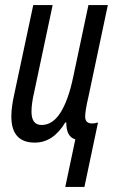

<svg xmlns="http://www.w3.org/2000/svg" viewBox="-20 -556 469 762"><path d="M239 186H315L369 -70Q357 -66 346 -66Q318 -66 318 -93Q318 -117 331 -172L408 -536H331L270 -248Q251 -158 220 -109Q189 -60 145 -60Q105 -60 105 -113Q105 -146 116 -192L189 -536H112L37 -184Q25 -131 25 -94Q25 10 118 10Q191 10 239 -70H243Q243 -13 279 -3Z"/></svg>

Font: Noto Sans UI Condensed
Style: Italic
Weight: 400
Width: 3
Italic angle: -12°
Designer: Monotype Design Team
Foundry: Monotype Imaging Inc.
Version: Version 1.901